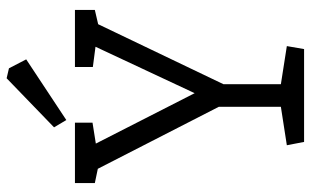

<svg xmlns="http://www.w3.org/2000/svg" viewBox="-199 -738 937 579"><g transform="rotate(-90 269.5 -448.5)"><path d="M131 0 121 -52 237 -70V-257L50 -622L7 -631V-691H189V-638L126 -628L278 -330L418 -629L357 -637V-691H529V-631L486 -621L305 -243V-70L420 -52L411 0ZM197 -717 175 -754 323 -897 353 -890 380 -838Z"/></g></svg>

Font: Kreon Light Light
Style: Regular
Weight: 300
Version: Version 2.002